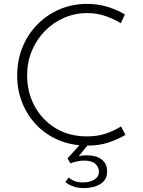

<svg xmlns="http://www.w3.org/2000/svg" viewBox="-20 -738 731 984"><path d="M623 -47Q589 -26 538.5 -8.5Q488 9 426 8Q345 8 279 -20.5Q213 -49 166 -98.5Q119 -148 93.5 -212.5Q68 -277 68 -350Q68 -428 95 -495Q122 -562 171 -612Q220 -662 285 -690Q350 -718 426 -718Q482 -718 531 -703Q580 -688 620 -664L599 -619Q564 -641 520 -656Q476 -671 427 -671Q364 -671 308 -646.5Q252 -622 209.5 -578.5Q167 -535 143 -477Q119 -419 119 -352Q119 -266 157 -195Q195 -124 264 -81.5Q333 -39 427 -39Q479 -39 522.5 -53.5Q566 -68 600 -90ZM332 171Q343 182 361.5 189.5Q380 197 405 197Q440 197 463.5 182.5Q487 168 487 142Q487 119 469 102Q451 85 411 85Q395 85 374 89.5Q353 94 341 99L326 74L396 -4L432 3L384 62Q403 58 420 58Q471 57 500 78.5Q529 100 529 141Q529 184 494.5 205Q460 226 410 226Q379 226 354.5 217Q330 208 315 195Z"/></svg>

Font: Synthetic Light
Style: Regular
Weight: 300
Designer: Santiago Orozco
Foundry: Typemade
Version: Version 2.000; ttfautohint (v1.8.4.7-5d5b)